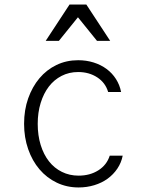

<svg xmlns="http://www.w3.org/2000/svg" viewBox="-20 -815 640 845"><path d="M463 -130Q450 -89 413 -65.5Q376 -42 326 -42Q286 -42 252.5 -58.5Q219 -75 195.5 -105Q172 -135 159 -177Q146 -219 146 -270Q146 -320 159 -362Q172 -404 195 -434Q218 -464 251 -481Q284 -498 324 -498Q372 -498 408 -474.5Q444 -451 456 -410H513Q507 -441 490.5 -467Q474 -493 449 -511.5Q424 -530 392 -540Q360 -550 324 -550Q272 -550 228.5 -529Q185 -508 153.5 -470.5Q122 -433 104 -382Q86 -331 86 -270Q86 -210 104 -158.5Q122 -107 154 -69.5Q186 -32 230 -11Q274 10 326 10Q362 10 395 0Q428 -10 453.5 -28.5Q479 -47 496.5 -73Q514 -99 520 -130ZM181 -635H239L323 -739L407 -635H465L360 -795H286Z"/></svg>

Font: CommitMonoV143 ExtLt
Style: Regular
Weight: 200
Monospace: yes
Designer: Eigil Nikolajsen
Foundry: Eigil Nikolajsen
Version: Version 1.143